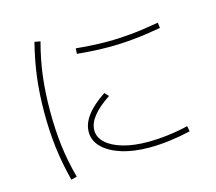

<svg xmlns="http://www.w3.org/2000/svg" viewBox="-112 -904 1224 1089"><g transform="rotate(-15 500.0 -359.5)"><path d="M653 -16Q561 -16 491 -38Q421 -60 381.5 -99Q342 -138 342 -190Q342 -287 485 -381L506 -358Q441 -315 408 -273.5Q375 -232 375 -191Q375 -149 410 -117Q445 -85 507.5 -67Q570 -49 653 -49Q709 -49 771 -56.5Q833 -64 890 -78L896 -46Q837 -32 774.5 -24Q712 -16 653 -16ZM578 -626Q532 -626 481 -629Q430 -632 392 -636L394 -668Q430 -664 481 -661Q532 -658 578 -658Q647 -658 719 -665Q791 -672 881 -688L885 -656Q795 -640 722 -633Q649 -626 578 -626ZM177 45Q151 -56 139 -152.5Q127 -249 127 -360Q127 -469 139 -565Q151 -661 177 -764L211 -758Q184 -657 172.5 -562Q161 -467 161 -360Q161 -251 172.5 -156.5Q184 -62 211 37Z"/></g></svg>

Font: M PLUS 2 ExtraLight
Style: Regular
Weight: 250
Designer: Coji Morishita
Foundry: UNDERFOREST DESIGN
Version: Version 1.001